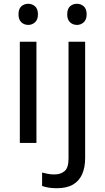

<svg xmlns="http://www.w3.org/2000/svg" viewBox="-20 -757 556 1017"><path d="M173 -536V0H85V-536ZM130 -737Q150 -737 165.5 -723.5Q181 -710 181 -681Q181 -653 165.5 -639Q150 -625 130 -625Q108 -625 93 -639Q78 -653 78 -681Q78 -710 93 -723.5Q108 -737 130 -737ZM280 240Q255 240 236 236.5Q217 233 203 228V157Q218 161 234 164Q250 167 269 167Q301 167 322 149.5Q343 132 343 83V-536H431V80Q431 130 415 166Q399 202 366 221Q333 240 280 240ZM336 -681Q336 -710 351 -723.5Q366 -737 388 -737Q408 -737 423.5 -723.5Q439 -710 439 -681Q439 -653 423.5 -639Q408 -625 388 -625Q366 -625 351 -639Q336 -653 336 -681Z"/></svg>

Font: Noto Sans Ambassadori
Style: Regular
Weight: 400
Designer: Monotype Design Team
Foundry: Monotype Imaging Inc.
Version: Version 2.013